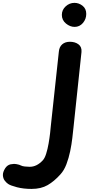

<svg xmlns="http://www.w3.org/2000/svg" viewBox="-283 -826 609 1310"><path d="M-67.5 463Q-123 463 -167.2 451.5Q-211.5 440 -227.5 429Q-239.5 421 -250.8 406.2Q-262 391.5 -263.2 370Q-264.5 348.5 -247 321Q-232.5 300 -211.2 295.2Q-190 290.5 -170 294Q-150 297.5 -140.5 303Q-131.5 308 -113.8 310Q-96 312 -80.5 312Q-56 312 -34.2 301.2Q-12.5 290.5 8 269Q22 254.5 32 222.8Q42 191 48.5 153.5Q55 116 58.8 82.5Q62.5 49 64 31L118.5 -473.5Q121.5 -506.5 141.8 -523.8Q162 -541 194 -541Q229 -541 252.5 -523.5Q276 -506 273 -471L218.5 43Q215.5 72 210.5 115.5Q205.5 159 195.8 206Q186 253 170 295Q154 337 129 364Q87 411 42 437Q-3 463 -67.5 463ZM226 -642.5Q195 -642.5 167 -665.5Q139 -688.5 139 -724.5Q139 -758.5 165 -782.5Q191 -806.5 225 -806.5Q255 -806.5 280.2 -786.8Q305.5 -767 305.5 -731Q305.5 -696 282.8 -669.2Q260 -642.5 226 -642.5Z"/></svg>

Font: Edu NSW ACT Cursive
Style: Regular
Weight: 400
Designer: Tina and Corey Anderson, Eben Sorkin, Mirko Velimirovic
Foundry: Sorkin Type Co.
Version: Version 2.000